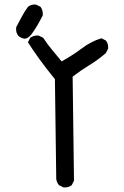

<svg xmlns="http://www.w3.org/2000/svg" viewBox="-20 -809 540 835"><path d="M255.9 5.9 236.3 -3.9Q226.6 -15.6 224.6 -31.2L218.8 -464.8Q146.5 -553.7 101.6 -625L111.3 -644.5Q127 -656.2 148.4 -654.3L168 -644.5Q185.5 -617.2 206.1 -592.8Q226.6 -568.4 248 -542Q295.9 -568.4 335.9 -598.6Q376 -628.9 420.9 -642.6L440.4 -632.8Q452.1 -619.1 450.2 -597.7L440.4 -578.1Q405.3 -547.9 368.2 -525.4Q331.1 -502.9 295.9 -475.6L301.8 -23.4L292 -3.9Q278.3 7.8 255.9 5.9ZM87.9 -640.6Q72.3 -642.6 60.5 -652.3Q46.9 -668 50.8 -691.4Q62.5 -712.9 74.2 -735.4Q85.9 -757.8 101.6 -779.3Q115.2 -791 136.7 -789.1L156.2 -779.3Q168 -763.7 166 -742.2Q154.3 -718.8 141.6 -697.3Q128.9 -675.8 116.2 -659.2Q103.5 -642.6 87.9 -640.6Z"/></svg>

Font: JasonHandwriting4
Style: Regular
Weight: 400
Version: Version 1.01.21